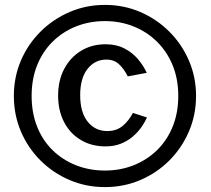

<svg xmlns="http://www.w3.org/2000/svg" viewBox="-20 -753 860 783"><path d="M408 10Q331 10 263.8 -18.8Q196.5 -47.5 145.2 -98.5Q94 -149.5 65.2 -217Q36.5 -284.5 36.5 -362Q36.5 -438.5 65.2 -505.8Q94 -573 145.2 -624Q196.5 -675 263.8 -704Q331 -733 408 -733Q485 -733 552.2 -704Q619.5 -675 670.5 -624Q721.5 -573 750.5 -505.8Q779.5 -438.5 779.5 -362Q779.5 -284.5 750.5 -217Q721.5 -149.5 670.5 -98.5Q619.5 -47.5 552.2 -18.8Q485 10 408 10ZM410.5 -156Q353.5 -156 309.8 -182Q266 -208 241.5 -254.8Q217 -301.5 217 -363Q217 -425 242 -472.2Q267 -519.5 310.8 -546Q354.5 -572.5 410.5 -572.5Q454.5 -572.5 487.2 -555.5Q520 -538.5 542.5 -512Q565 -485.5 578.5 -456L501 -441.5Q486.5 -471 466 -490.5Q445.5 -510 414 -510Q367 -510 337 -472Q307 -434 307 -365Q307 -294.5 337.8 -256.5Q368.5 -218.5 417.5 -218.5Q454.5 -218.5 479.8 -239.2Q505 -260 522 -292.5L579.5 -274Q570.5 -254 555.8 -233.2Q541 -212.5 520.2 -195Q499.5 -177.5 472.2 -166.8Q445 -156 410.5 -156ZM408 -57.5Q470.5 -57.5 524.8 -79Q579 -100.5 620 -140.2Q661 -180 684 -236.2Q707 -292.5 707 -362Q707 -431 684 -487Q661 -543 620 -583.2Q579 -623.5 524.8 -645.2Q470.5 -667 408 -667Q344.5 -667 290 -645.2Q235.5 -623.5 194.8 -583.2Q154 -543 131.5 -487Q109 -431 109 -362Q109 -292.5 131.5 -236.2Q154 -180 194.8 -140.2Q235.5 -100.5 290 -79Q344.5 -57.5 408 -57.5Z"/></svg>

Font: Public Sans Thin Medium
Style: Regular
Weight: 500
Version: Version 2.001